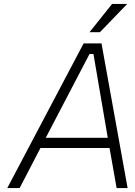

<svg xmlns="http://www.w3.org/2000/svg" viewBox="-20 -958 687 978"><path d="M436 -794 551 -938H628L489 -794ZM17 0 406 -737H497L630 0H574L538 -204H186L80 0ZM213 -256H529L456 -683H436Z"/></svg>

Font: Tomorrow Light
Style: Italic
Weight: 300
Italic angle: -10°
Designer: Tony de Marco, Monica Rizzolli
Foundry: Just in Type
Version: Version 2.002